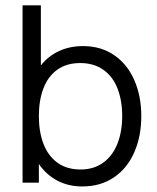

<svg xmlns="http://www.w3.org/2000/svg" viewBox="-20 -668 573 702"><path d="M281.2 13.7Q229.5 13.7 189.2 -7.8Q148.9 -29.3 122.1 -68.4V0H62.5V-648.4H129.4V-428.7Q156.2 -462.9 195.6 -481.2Q234.9 -499.5 283.7 -499.5Q349.1 -499.5 397.5 -466.3Q445.8 -433.1 471.2 -374.8Q496.6 -316.4 496.6 -243.7Q496.6 -169.9 471.2 -111.6Q445.8 -53.2 397 -19.8Q348.1 13.7 281.2 13.7ZM274.9 -48.3Q323.2 -48.3 357.7 -73.5Q392.1 -98.6 409.4 -142.8Q426.8 -187 426.8 -243.7Q426.8 -299.8 409.9 -343.8Q393.1 -387.7 358.2 -412.6Q323.2 -437.5 273.4 -437.5Q223.6 -437.5 189.7 -413.3Q155.8 -389.2 138.9 -345.2Q122.1 -301.3 122.1 -243.7Q122.1 -186 138.9 -142.1Q155.8 -98.1 189.9 -73.2Q224.1 -48.3 274.9 -48.3Z"/></svg>

Font: Potro Sans Bangla
Style: Regular
Weight: 400
Designer: Jayed Ahsan Saad
Foundry: Codepotro
Version: Potro Sans Bangla;Version 0.996;CodepotroFonts;